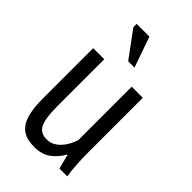

<svg xmlns="http://www.w3.org/2000/svg" viewBox="-224 -795 881 881"><g transform="rotate(45 217.0 -354.0)"><path d="M124 -500V-194Q124 -118 139.5 -85.5Q155 -53 196 -53Q217 -53 233.5 -61.5Q250 -70 263 -84Q276 -98 286 -116Q296 -134 302 -153V-500H374V-142Q374 -106 376.5 -67.5Q379 -29 384 0H333L315 -70H312Q295 -37 263 -12.5Q231 12 183 12Q151 12 127 4Q103 -4 86 -25Q69 -46 60.5 -82.5Q52 -119 52 -176V-500ZM249 -571H208L114 -699V-720H197Z"/></g></svg>

Font: PT Sans Narrow
Style: Regular
Weight: 400
Width: 3
Designer: A.Korolkova, O.Umpeleva, V.Yefimov
Foundry: ParaType Ltd
Version: Version 2.003W OFL